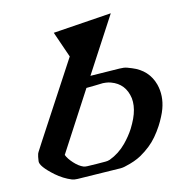

<svg xmlns="http://www.w3.org/2000/svg" viewBox="-51 -733 734 803"><g transform="rotate(5 315.5 -331.5)"><path d="M241.7 -77.6Q253.4 -63.5 278.3 -50.3Q303.2 -37.1 324.2 -36.1Q331.1 -36.1 340.3 -39.1Q357.9 -44.9 376.5 -51.3Q395 -57.6 413.6 -64.5Q422.4 -67.4 430.7 -73.7Q464.8 -102.5 484.4 -145Q499.5 -178.2 506.8 -210.4Q509.3 -221.2 510.7 -231.9Q514.2 -253.4 514.2 -272.5Q514.2 -310.1 500.5 -338.4Q470.2 -396 408.2 -396Q402.8 -396 397.5 -395.5Q388.2 -394.5 374.5 -390.6Q363.8 -386.2 340.1 -377Q316.4 -367.7 307.6 -364.7ZM381.8 -684.6 319.8 -416.5 438.5 -457.5Q456.5 -463.9 469.7 -463.9Q483.4 -463.9 490.2 -463.4Q562.5 -460.9 602.1 -404.3Q631.3 -361.3 631.3 -304.7Q631.3 -288.6 628.9 -271.5Q626.5 -251.5 622.1 -232.4Q616.2 -207 607.4 -183.6Q591.8 -141.1 556.2 -99.6Q535.2 -75.7 500.5 -53.7Q487.8 -44.4 469.7 -39.1Q379.9 -7.8 304.2 17.6Q291 22 280.8 22Q243.2 20.5 205.6 5.9Q139.6 -20.5 135 -41.5Q130.4 -62.5 130.4 -72.8Q130.4 -77.1 131.3 -80.1L140.6 -121.6L226.6 -489.7L151.4 -582.5Z"/></g></svg>

Font: Caudex
Style: Bold
Weight: 700
Italic angle: -13°
Version: Version 1.04